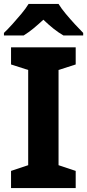

<svg xmlns="http://www.w3.org/2000/svg" viewBox="-20 -954 442 974"><path d="M364 0H36V-87L123 -116V-599L36 -627V-714H364V-627L277 -599V-116L364 -87ZM277 -934Q291 -911 314 -883.5Q337 -856 360.5 -830.5Q384 -805 402 -787V-774H302Q276 -789 251 -809Q226 -829 200 -854Q173 -829 150 -810Q127 -791 100 -774H0V-787Q19 -805 42.5 -831Q66 -857 88.5 -884Q111 -911 125 -934Z"/></svg>

Font: Noto Sans Khmer UI
Style: Bold
Weight: 700
Designer: Danh Hong and the Monotype Design Team
Foundry: Monotype Imaging Inc.
Version: Version 2.002; ttfautohint (v1.8.4.7-5d5b)